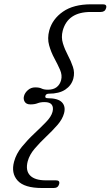

<svg xmlns="http://www.w3.org/2000/svg" viewBox="-20 -768 526 914"><path d="M196 -311.5Q193 -300.5 206.5 -300.5Q256 -300.5 274.8 -281Q293.5 -261.5 285 -229Q277.5 -200.5 253 -172.5Q228.5 -144.5 199 -116.8Q169.5 -89 145 -60.2Q120.5 -31.5 112 -0.5Q100.5 43.5 123 67Q145.5 90.5 198 90.5H246.5Q266.5 90.5 261.5 108.5Q256.5 127 236 127H180Q96 127 64 91.8Q32 56.5 47 1.5Q57 -36 84 -69Q111 -102 142.5 -131.5Q174 -161 199 -186.8Q224 -212.5 230 -235.5Q235.5 -257 226.5 -269.5Q217.5 -282 192 -282Q172.5 -282 158.8 -276.5Q145 -271 125 -271Q105 -271 97.5 -283.8Q90 -296.5 94.5 -311.5Q98.5 -326.5 113 -339.2Q127.5 -352 147.5 -352Q167.5 -352 178.2 -346.5Q189 -341 208.5 -341Q234 -341 249.8 -353.2Q265.5 -365.5 271 -387Q277 -410 265.8 -435.8Q254.5 -461.5 238.8 -490.5Q223 -519.5 213.8 -552.5Q204.5 -585.5 214.5 -623Q229.5 -677.5 279.8 -712.5Q330 -747.5 414 -747.5H470Q490.5 -747.5 485 -729Q480 -711 459.5 -711H411.5Q302.5 -711 278.5 -621.5Q270.5 -590.5 279.5 -561.5Q288.5 -532.5 303.2 -504.8Q318 -477 327.2 -449.5Q336.5 -422 329 -393.5Q320 -361 290.8 -341.5Q261.5 -322 212.5 -322Q199 -322 196 -311.5Z"/></svg>

Font: Fraunces 9pt Soft Light
Style: Italic
Weight: 300
Italic angle: -16°
Version: Version 1.000;[0bf87f6ff]